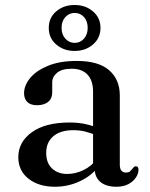

<svg xmlns="http://www.w3.org/2000/svg" viewBox="-20 -718 584 750"><path d="M349.5 -62V-72L343.5 -75V-360Q343.5 -403.5 321.8 -426.5Q300 -449.5 260 -449.5Q222 -449.5 203 -433.8Q184 -418 184 -396.5V-357Q184 -333 168 -320Q152 -307 124 -307Q99.5 -307 86.8 -319.5Q74 -332 74 -353.5Q74 -384.5 98 -413.5Q122 -442.5 168 -461.2Q214 -480 279.5 -480Q365 -480 406.5 -443.5Q448 -407 448 -345.5V-75Q448 -59 454.2 -51.5Q460.5 -44 471.5 -44Q484 -44 489.2 -49.8Q494.5 -55.5 498.5 -60.5Q501 -64 503.8 -66.2Q506.5 -68.5 510.5 -68.5Q516 -68.5 518.5 -64.8Q521 -61 521 -54.5Q521 -40 511 -24.8Q501 -9.5 482 1Q463 11.5 434.5 11.5Q395 11.5 372.2 -7.2Q349.5 -26 349.5 -62ZM51.5 -104Q51.5 -163.5 104.5 -201.5Q157.5 -239.5 252 -239.5Q286 -239.5 314.2 -233.2Q342.5 -227 364.5 -217L356.5 -189.5Q336 -198 314 -203.8Q292 -209.5 266.5 -209.5Q216.5 -209.5 188.5 -186Q160.5 -162.5 160.5 -121Q160.5 -81 183.5 -59.8Q206.5 -38.5 242 -38.5Q275.5 -38.5 306.5 -53.8Q337.5 -69 359.5 -97L370 -73.5Q340.5 -33 293.8 -10.8Q247 11.5 195 11.5Q131.5 11.5 91.5 -19.8Q51.5 -51 51.5 -104ZM271.5 -519Q229 -519 199.8 -544Q170.5 -569 170.5 -609Q170.5 -649 199.8 -673.8Q229 -698.5 271.5 -698.5Q314 -698.5 343.2 -673.5Q372.5 -648.5 372.5 -609Q372.5 -569.5 343.2 -544.2Q314 -519 271.5 -519ZM271.5 -667.5Q250.5 -667.5 235.5 -651.5Q220.5 -635.5 220.5 -609Q220.5 -583 235.5 -566.8Q250.5 -550.5 271.5 -550.5Q293.5 -550.5 308 -567Q322.5 -583.5 322.5 -609Q322.5 -635.5 308 -651.5Q293.5 -667.5 271.5 -667.5Z"/></svg>

Font: Fraunces 10pt
Style: Regular
Weight: 400
Version: Version 1.000;[b76b70a41]